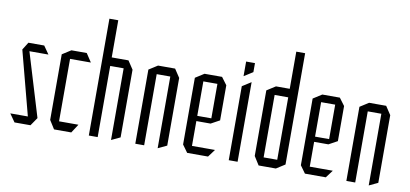

<svg xmlns="http://www.w3.org/2000/svg" viewBox="-69 -966 2553 1196"><g transform="rotate(10 1207.0 -368.0)"><path d="M73 -453 67 -504H167L202 -454V-453ZM146 -41 37 -456 67 -504 204 -52V-51ZM68 0 33 -50V-51H204L169 0Z M318 0 284 -54V-55H462V-54L427 0ZM284 -55V-469L339 -504H340V-55ZM340 -450V-504H436L471 -451V-450Z M538 0V-739H594V0ZM679 3V-450H735V-23L680 3ZM594 -450V-504H700L735 -451V-450Z M832 0V-469L887 -504H888V0ZM974 3V-450H1030V-23L975 3ZM888 -450V-504H995L1030 -451V-450Z M1160 0 1126 -47V-48H1327V-47L1292 0ZM1126 -48V-469L1181 -504H1182V-48ZM1182 -205V-238H1271V-205ZM1182 -456V-504H1292L1327 -457V-456ZM1271 -205V-456H1327V-235L1272 -205Z M1423 0V-468L1478 -503H1479V0ZM1423 -532V-624H1479V-567L1424 -532Z M1775 -451 1720 -504V-739H1776V-451ZM1634 -450V-504H1733L1776 -451V-450ZM1612 0 1578 -54V-55H1720V0ZM1578 -55V-469L1633 -504H1634V-55ZM1720 0V-450H1776V-35L1721 0Z M1905 0 1871 -47V-48H2072V-47L2037 0ZM1871 -48V-469L1926 -504H1927V-48ZM1927 -205V-238H2016V-205ZM1927 -456V-504H2037L2072 -457V-456ZM2016 -205V-456H2072V-235L2017 -205Z M2167 0V-469L2222 -504H2223V0ZM2309 3V-450H2365V-23L2310 3ZM2223 -450V-504H2330L2365 -451V-450Z"/></g></svg>

Font: Foldit Light
Style: Regular
Weight: 300
Version: Version 1.003